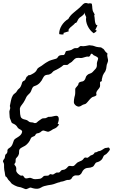

<svg xmlns="http://www.w3.org/2000/svg" viewBox="-50 -1226 813 1299"><path d="M693.4 -217.8Q694.3 -214.8 690.9 -209Q687.5 -203.1 682.1 -197.3Q676.8 -191.4 671.9 -186.5Q667 -181.6 664.1 -180.7Q659.2 -178.7 655.3 -175.3Q651.4 -171.9 649.4 -167Q638.7 -135.7 605.5 -127.9Q599.6 -127 596.7 -123Q593.8 -119.1 590.8 -114.3Q587.9 -109.4 585 -105Q582 -100.6 577.1 -97.7Q563.5 -90.8 546.4 -90.3Q529.3 -89.8 517.6 -79.1Q508.8 -71.3 504.4 -60.1Q500 -48.8 490.2 -43Q480.5 -37.1 468.8 -39.1Q457 -41 447.3 -34.2Q443.4 -32.2 439.5 -27.3Q435.5 -22.5 433.6 -17.6Q430.7 -13.7 425.3 -11.2Q419.9 -8.8 415 -8.8Q403.3 -9.8 392.6 -4.9Q381.8 0 371.1 2L358.4 3.9L357.4 5.9Q341.8 8.8 327.6 14.6Q313.5 20.5 298.8 23.4Q286.1 25.4 274.4 27.3Q262.7 29.3 249 33.2Q238.3 36.1 227.5 43Q216.8 49.8 205.1 50.8Q194.3 51.8 183.1 49.8Q171.9 47.9 161.1 43.9Q156.2 42 151.4 43.9Q146.5 45.9 141.6 48.3Q136.7 50.8 131.3 52.7Q126 54.7 120.1 52.7Q111.3 49.8 100.6 44.9Q95.7 43 89.8 41Q84 39.1 79.1 39.1Q75.2 39.1 66.9 36.1Q58.6 33.2 49.8 28.8Q41 24.4 33.7 19.5Q26.4 14.6 24.4 10.7Q18.6 2 11.2 -4.4Q3.9 -10.7 -1 -21.5Q-2 -23.4 -5.4 -27.3Q-8.8 -31.2 -10.7 -31.2Q-12.7 -31.2 -13.7 -35.2Q-14.6 -39.1 -15.6 -44.4Q-16.6 -49.8 -17.1 -54.2Q-17.6 -58.6 -17.6 -58.6Q-19.5 -66.4 -21 -75.7Q-22.5 -85 -22.5 -92.8Q-22.5 -104.5 -22.5 -112.3Q-22.5 -120.1 -28.3 -129.9Q-31.2 -133.8 -29.3 -138.7Q-27.3 -143.6 -24.4 -147.5Q-19.5 -152.3 -18.1 -157.2Q-16.6 -162.1 -16.1 -167Q-15.6 -171.9 -14.6 -176.3Q-13.7 -180.7 -7.8 -184.6Q-2.9 -188.5 -1 -194.8Q1 -201.2 0 -206.1Q0 -216.8 10.7 -223.1Q21.5 -229.5 27.3 -237.3Q33.2 -245.1 36.6 -255.9Q40 -266.6 43.9 -276.4Q46.9 -283.2 55.2 -288.6Q63.5 -293.9 72.3 -299.3Q81.1 -304.7 88.9 -312.5Q96.7 -320.3 99.6 -333Q100.6 -335 98.6 -339.4Q96.7 -343.8 93.8 -345.7Q90.8 -347.7 86.9 -350.1Q83 -352.5 80.1 -353.5Q71.3 -358.4 66.9 -366.7Q62.5 -375 54.7 -380.9Q46.9 -386.7 37.1 -390.6Q27.3 -394.5 25.4 -405.3Q23.4 -412.1 19.5 -420.4Q15.6 -428.7 15.6 -433.6Q15.6 -441.4 14.6 -447.8Q13.7 -454.1 13.7 -460.9Q11.7 -473.6 16.6 -484.4Q21.5 -495.1 16.6 -508.8Q19.5 -523.4 23.9 -544.9Q28.3 -566.4 36.1 -579.1Q38.1 -583 42.5 -587.9Q46.9 -592.8 50.8 -594.7Q60.5 -600.6 65.4 -611.3Q70.3 -620.1 78.1 -626Q85.9 -630.9 91.3 -643.1Q96.7 -655.3 98.6 -664.1Q101.6 -675.8 112.3 -679.7Q118.2 -681.6 120.6 -686.5Q123 -691.4 125 -695.8Q127 -700.2 128.9 -704.1Q130.9 -708 133.8 -709Q139.6 -710.9 138.7 -714.8Q142.6 -717.8 150.4 -717.8Q154.3 -717.8 164.1 -723.1Q173.8 -728.5 178.7 -731.4L186.5 -737.3Q195.3 -744.1 199.2 -753.9Q203.1 -763.7 212.9 -769.5Q222.7 -775.4 231.4 -780.8Q240.2 -786.1 248 -793Q252.9 -796.9 257.8 -799.8Q262.7 -802.7 267.6 -805.7Q282.2 -815.4 297.9 -819.8Q313.5 -824.2 330.1 -829.1Q336.9 -831.1 342.3 -840.8Q347.7 -850.6 361.3 -852.5Q366.2 -853.5 370.1 -853.5Q374 -853.5 378.9 -853.5Q382.8 -853.5 385.7 -856.9Q388.7 -860.4 390.1 -864.7Q391.6 -869.1 393.1 -873.5Q394.5 -877.9 396.5 -878.9Q397.5 -879.9 397.9 -879.9Q398.4 -879.9 399.4 -880.9Q414.1 -883.8 423.3 -885.3Q432.6 -886.7 446.3 -896.5Q456.1 -902.3 465.8 -900.4Q475.6 -898.4 485.4 -908.2Q494.1 -917 502.9 -914.1Q510.7 -912.1 528.3 -915Q545.9 -918 554.7 -919.9Q562.5 -918 569.8 -918Q577.1 -918 585 -915Q601.6 -908.2 613.3 -907.2Q618.2 -906.2 623.5 -906.2Q628.9 -906.2 633.8 -905.3Q639.6 -900.4 643.1 -898.9Q646.5 -897.5 648.9 -895.5Q651.4 -893.6 653.8 -890.6Q656.2 -887.7 660.2 -880.9Q661.1 -878.9 664.6 -875.5Q668 -872.1 671.9 -868.7Q675.8 -865.2 677.7 -862.3Q679.7 -859.4 676.8 -859.4Q674.8 -858.4 675.3 -853Q675.8 -847.7 676.8 -841.3Q677.7 -835 679.2 -829.6Q680.7 -824.2 680.7 -822.3Q681.6 -817.4 680.2 -810.5Q678.7 -803.7 676.8 -799.8Q670.9 -788.1 670.4 -775.4Q669.9 -762.7 665 -750Q663.1 -743.2 657.7 -736.3Q652.3 -729.5 649.4 -722.7Q644.5 -714.8 643.1 -706.1Q641.6 -697.3 638.7 -688.5Q637.7 -685.5 638.7 -681.2Q639.6 -676.8 637.7 -676.8Q634.8 -674.8 632.3 -674.3Q629.9 -673.8 627.9 -671.9Q626 -669.9 627 -657.7Q627.9 -645.5 626 -638.7Q623 -631.8 618.2 -626Q613.3 -620.1 608.9 -614.3Q604.5 -608.4 602.1 -601.6Q599.6 -594.7 602.5 -586.9Q603.5 -583 600.6 -580.1Q597.7 -577.1 592.8 -575.2Q587.9 -573.2 583 -571.8Q578.1 -570.3 575.2 -569.3Q571.3 -567.4 565.9 -562.5Q560.5 -557.6 555.2 -551.3Q549.8 -544.9 544.9 -539.1Q540 -533.2 537.1 -530.3Q531.2 -522.5 521 -520.5Q510.7 -518.6 502.9 -512.7Q495.1 -506.8 485.4 -504.9Q480.5 -503.9 475.1 -505.9Q469.7 -507.8 464.8 -510.7Q457 -516.6 453.1 -523.4Q450.2 -527.3 449.7 -535.2Q449.2 -543 450.7 -551.8Q452.1 -560.5 453.6 -568.4Q455.1 -576.2 457 -581.1Q459 -588.9 459 -601.6Q459 -614.3 459 -622.1Q459 -627 461.9 -630.9Q464.8 -634.8 468.8 -639.2Q472.7 -643.6 476.6 -648.4Q480.5 -653.3 481.4 -661.1Q482.4 -666 487.3 -668.9Q492.2 -671.9 497.1 -672.9Q502.9 -673.8 508.8 -675.3Q514.6 -676.8 519.5 -681.6Q527.3 -689.5 529.3 -699.7Q531.2 -710 540 -717.8Q547.9 -725.6 558.1 -728Q568.4 -730.5 576.2 -738.3Q586.9 -749 596.7 -760.3Q606.4 -771.5 605.5 -788.1Q605.5 -793 605.5 -797.9Q605.5 -802.7 607.4 -807.6Q607.4 -808.6 609.4 -813.5Q611.3 -818.4 612.8 -823.7Q614.3 -829.1 613.8 -833Q613.3 -836.9 610.4 -836.9Q602.5 -844.7 592.3 -848.1Q582 -851.6 577.1 -858.4Q575.2 -861.3 570.3 -863.3Q562.5 -859.4 562 -855Q561.5 -850.6 556.6 -845.7Q551.8 -840.8 545.9 -842.8Q541 -844.7 528.8 -840.8Q516.6 -836.9 508.8 -835Q501 -833 495.1 -833.5Q489.3 -834 482.9 -834.5Q476.6 -835 469.7 -834Q462.9 -833 455.1 -827.1Q448.2 -821.3 442.4 -814.5Q436.5 -806.6 427.7 -802.2Q418.9 -797.9 412.1 -791Q408.2 -787.1 403.3 -786.6Q398.4 -786.1 393.6 -786.6Q388.7 -787.1 383.3 -786.6Q377.9 -786.1 374 -781.2Q371.1 -778.3 364.3 -773.4Q357.4 -768.6 349.6 -764.2Q341.8 -759.8 334 -755.4Q326.2 -751 322.3 -750Q311.5 -746.1 304.7 -737.3Q297.9 -728.5 292 -726.6Q286.1 -724.6 284.2 -722.7Q281.2 -720.7 270.5 -720.2Q259.8 -719.7 252 -713.9Q249 -711.9 246.1 -707Q243.2 -702.1 241.2 -699.2Q233.4 -680.7 219.2 -665.5Q205.1 -650.4 185.5 -644.5Q177.7 -642.6 173.3 -637.2Q168.9 -631.8 166 -624.5Q163.1 -617.2 160.2 -609.9Q157.2 -602.5 152.3 -596.7L138.7 -583Q130.9 -575.2 127.4 -567.4Q124 -559.6 119.1 -549.8Q114.3 -540 108.9 -532.2Q103.5 -524.4 96.7 -515.6Q92.8 -511.7 90.3 -506.8Q87.9 -502 85.9 -497.1Q84 -492.2 84.5 -487.3Q85 -482.4 85 -476.6Q85 -452.1 89.8 -436.5Q94.7 -420.9 123 -416Q133.8 -414.1 142.1 -406.2Q150.4 -398.4 162.1 -398.4Q172.9 -398.4 182.6 -393.6Q186.5 -392.6 192.4 -394Q198.2 -395.5 201.2 -399.4Q208 -406.2 215.8 -411.1Q223.6 -416 231.4 -421.9Q238.3 -426.8 249 -425.8Q259.8 -424.8 269.5 -431.6Q277.3 -437.5 285.2 -435.5Q298.8 -435.5 312 -439.5Q325.2 -443.4 334 -442.4Q342.8 -440.4 345.2 -434.1Q347.7 -427.7 347.7 -419.9Q347.7 -412.1 345.2 -403.8Q342.8 -395.5 340.8 -389.6Q339.8 -387.7 342.3 -386.7Q344.7 -385.7 346.7 -385.7Q347.7 -385.7 349.1 -384.8Q350.6 -383.8 348.6 -382.8Q348.6 -380.9 347.7 -380.4Q346.7 -379.9 345.7 -377.9Q337.9 -368.2 333 -364.3Q328.1 -360.4 323.2 -357.9Q318.4 -355.5 313 -353.5Q307.6 -351.6 299.8 -345.7Q294.9 -342.8 290.5 -340.3Q286.1 -337.9 281.2 -335.9Q275.4 -334 270 -335.4Q264.6 -336.9 258.8 -338.9Q252.9 -340.8 247.6 -342.3Q242.2 -343.8 237.3 -341.8Q234.4 -340.8 229.5 -336.9Q224.6 -333 222.7 -331.1Q211.9 -324.2 204.1 -324.2Q199.2 -324.2 194.8 -320.3Q190.4 -316.4 188.5 -311.5Q185.5 -306.6 181.2 -304.7Q176.8 -302.7 172.4 -301.3Q168 -299.8 164.1 -296.9Q160.2 -293.9 157.2 -287.1Q152.3 -273.4 142.1 -260.7Q131.8 -248 120.1 -240.2Q112.3 -235.4 100.1 -229.5Q87.9 -223.6 83 -216.8Q78.1 -209 79.1 -197.3Q80.1 -185.5 74.2 -174.8Q70.3 -167 61.5 -158.2Q56.6 -153.3 56.2 -148.9Q55.7 -144.5 55.7 -139.6Q55.7 -134.8 55.2 -129.9Q54.7 -125 49.8 -120.1Q44.9 -114.3 50.3 -108.4Q55.7 -102.5 58.6 -95.7Q61.5 -85.9 59.6 -74.2Q58.6 -69.3 62.5 -62.5Q66.4 -55.7 72.8 -49.8Q79.1 -43.9 85.9 -40Q92.8 -36.1 98.6 -38.1Q103.5 -40 106.9 -36.1Q110.4 -32.2 112.3 -29.3Q118.2 -18.6 127.4 -19Q136.7 -19.5 147.5 -22.5Q157.2 -24.4 167 -19Q176.8 -13.7 187.5 -13.7Q191.4 -13.7 195.3 -14.2Q199.2 -14.6 203.1 -14.6Q209 -14.6 211.9 -15.6Q222.7 -15.6 230 -20.5Q237.3 -25.4 243.2 -32.2Q247.1 -36.1 252.4 -36.6Q257.8 -37.1 263.2 -37.1Q268.6 -37.1 273.9 -37.6Q279.3 -38.1 283.2 -43Q287.1 -47.9 291.5 -47.9Q295.9 -47.9 300.8 -45.9Q306.6 -43.9 311.5 -46.4Q316.4 -48.8 320.3 -51.8Q324.2 -54.7 329.1 -57.1Q334 -59.6 339.8 -58.6Q352.5 -56.6 359.4 -67.4Q365.2 -76.2 376 -76.7Q386.7 -77.1 395.5 -84Q403.3 -89.8 409.2 -97.7Q413.1 -102.5 418.9 -103.5Q424.8 -104.5 430.7 -102.5Q435.5 -101.6 442.4 -102.1Q449.2 -102.5 453.1 -106.4Q460.9 -113.3 467.3 -120.6Q473.6 -127.9 484.4 -131.8Q495.1 -136.7 502 -139.6Q508.8 -142.6 516.6 -153.3Q522.5 -163.1 535.2 -159.2Q540 -157.2 544.4 -159.7Q548.8 -162.1 552.2 -165Q555.7 -168 559.6 -171.4Q563.5 -174.8 568.4 -175.8Q584 -179.7 590.8 -194.3Q603.5 -195.3 609.4 -199.7Q615.2 -204.1 623 -204.1Q626 -204.1 631.8 -207Q637.7 -210 643.6 -213.9Q649.4 -217.8 654.8 -221.2Q660.2 -224.6 662.1 -224.6Q667 -225.6 671.4 -225.6Q675.8 -225.6 680.7 -227.5Q685.5 -229.5 688.5 -225.6Q691.4 -221.7 693.4 -217.8ZM584 -1001Q571.3 -1009.8 560.5 -1022.9Q549.8 -1036.1 543 -1050.8Q536.1 -1065.4 533.2 -1081.1Q530.3 -1096.7 533.2 -1110.4Q524.4 -1126 521.5 -1141.6Q519.5 -1135.7 519.5 -1131.8Q505.9 -1117.2 493.7 -1109.9Q481.4 -1102.5 473.6 -1084Q471.7 -1079.1 468.3 -1074.7Q464.8 -1070.3 458 -1070.3Q455.1 -1064.5 445.8 -1057.1Q436.5 -1049.8 428.2 -1042.5Q419.9 -1035.2 415.5 -1027.8Q411.1 -1020.5 416 -1014.6L378.9 -1002.9L381.8 -995.1Q373 -991.2 365.7 -992.7Q358.4 -994.1 350.6 -995.1Q349.6 -1008.8 354 -1023.9Q358.4 -1039.1 366.7 -1052.7Q375 -1066.4 386.7 -1078.1Q398.4 -1089.8 412.1 -1097.7Q423.8 -1120.1 446.3 -1138.7Q468.8 -1157.2 488.3 -1173.8L511.7 -1197.3Q519.5 -1205.1 528.8 -1205.6Q538.1 -1206.1 546.9 -1202.1Q554.7 -1204.1 561 -1203.6Q567.4 -1203.1 571.3 -1200.2Q573.2 -1191.4 573.7 -1184.1Q574.2 -1176.8 574.7 -1169.9Q575.2 -1163.1 577.1 -1155.3Q579.1 -1147.5 585 -1138.7Q587.9 -1134.8 589.8 -1129.4Q591.8 -1124 586.9 -1120.1Q589.8 -1114.3 590.3 -1103.5Q590.8 -1092.8 592.3 -1082.5Q593.8 -1072.3 597.2 -1064Q600.6 -1055.7 609.4 -1054.7L594.7 -1023.4L604.5 -1019.5Q601.6 -1011.7 595.7 -1008.8Q589.8 -1005.9 584 -1001Z"/></svg>

Font: Homemade Apple
Style: Regular
Weight: 400
Version: Version 1.001